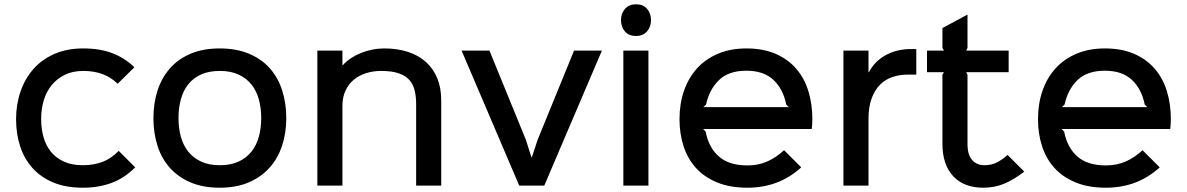

<svg xmlns="http://www.w3.org/2000/svg" viewBox="-20 -866 5539 896"><path d="M611 -85Q560 -34 499.5 -12Q439 10 367 10Q287 10 228.5 -14.5Q170 -39 131.5 -82Q93 -125 74 -183.5Q55 -242 55 -310Q55 -379 76 -439.5Q97 -500 136.5 -544.5Q176 -589 234.5 -614.5Q293 -640 368 -640Q446 -640 504 -618Q562 -596 607 -552L529 -475Q469 -535 369 -535Q319 -535 282.5 -517Q246 -499 221 -468.5Q196 -438 184 -397Q172 -356 172 -310Q172 -266 183 -226.5Q194 -187 217.5 -158Q241 -129 278 -112Q315 -95 367 -95Q416 -95 457 -110Q498 -125 534 -162Z M1316 -315Q1316 -246 1296.5 -186.5Q1277 -127 1238 -83.5Q1199 -40 1141 -15Q1083 10 1006 10Q928 10 870 -14.5Q812 -39 773 -82.5Q734 -126 715 -185.5Q696 -245 696 -315Q696 -385 715.5 -444.5Q735 -504 773.5 -547.5Q812 -591 870 -615.5Q928 -640 1005 -640Q1083 -640 1141.5 -615.5Q1200 -591 1238.5 -548Q1277 -505 1296.5 -445Q1316 -385 1316 -315ZM1199 -315Q1199 -362 1188 -402Q1177 -442 1153.5 -471.5Q1130 -501 1093.5 -518Q1057 -535 1006 -535Q955 -535 918.5 -518.5Q882 -502 858.5 -472.5Q835 -443 824 -402.5Q813 -362 813 -315Q813 -268 824 -228Q835 -188 858.5 -158.5Q882 -129 918.5 -112Q955 -95 1006 -95Q1057 -95 1093.5 -112Q1130 -129 1153.5 -158.5Q1177 -188 1188 -228Q1199 -268 1199 -315Z M2039 -398V0H1922V-380Q1922 -414 1915.5 -442.5Q1909 -471 1891.5 -491.5Q1874 -512 1842 -523.5Q1810 -535 1759 -535Q1721 -535 1688 -524.5Q1655 -514 1630.5 -493.5Q1606 -473 1592 -442.5Q1578 -412 1578 -372V0H1461V-630H1578V-562H1580Q1596 -580 1618 -594.5Q1640 -609 1665 -619Q1690 -629 1717.5 -634.5Q1745 -640 1773 -640Q1834 -640 1883.5 -624Q1933 -608 1967.5 -577Q2002 -546 2020.5 -501Q2039 -456 2039 -398Z M2789 -630 2520 0H2403L2134 -630H2264L2434 -214L2460 -132H2462L2489 -214L2659 -630Z M3018 -772Q3018 -740 2999 -719Q2980 -698 2948 -698Q2915 -698 2896.5 -719Q2878 -740 2878 -772Q2878 -804 2897 -825Q2916 -846 2948 -846Q2981 -846 2999.5 -825Q3018 -804 3018 -772ZM3006 0H2889V-630H3006Z M3771 -310Q3771 -288 3768 -264H3261L3273 -252Q3287 -178 3334.5 -136Q3382 -94 3468 -94Q3518 -94 3559.5 -112Q3601 -130 3639 -165L3719 -85Q3665 -36 3602.5 -13Q3540 10 3468 10Q3387 10 3327 -14.5Q3267 -39 3228 -82Q3189 -125 3170 -183.5Q3151 -242 3151 -310Q3151 -382 3172 -442.5Q3193 -503 3233 -547Q3273 -591 3331 -615.5Q3389 -640 3463 -640Q3541 -640 3599 -615Q3657 -590 3695.5 -545.5Q3734 -501 3752.5 -440.5Q3771 -380 3771 -310ZM3661 -366 3649 -378Q3635 -450 3589.5 -493Q3544 -536 3463 -536Q3380 -536 3335 -492Q3290 -448 3275 -378L3262 -366Z M4256 -518H4219Q4180 -518 4146 -507Q4112 -496 4087 -471Q4062 -446 4047.5 -406.5Q4033 -367 4033 -311V0H3916V-630H4033V-529H4035Q4062 -581 4114 -609Q4166 -637 4229 -637H4256Z M4760 -65Q4709 -26 4664.5 -8Q4620 10 4569 10Q4478 10 4428 -44Q4378 -98 4378 -195V-517L4385 -529H4306V-630H4385L4378 -642V-735L4495 -798V-642L4489 -630H4687V-529H4489L4495 -517V-194Q4495 -144 4516.5 -119.5Q4538 -95 4574 -95Q4603 -95 4627 -105.5Q4651 -116 4682 -143Z M5444 -310Q5444 -288 5441 -264H4934L4946 -252Q4960 -178 5007.5 -136Q5055 -94 5141 -94Q5191 -94 5232.5 -112Q5274 -130 5312 -165L5392 -85Q5338 -36 5275.5 -13Q5213 10 5141 10Q5060 10 5000 -14.5Q4940 -39 4901 -82Q4862 -125 4843 -183.5Q4824 -242 4824 -310Q4824 -382 4845 -442.5Q4866 -503 4906 -547Q4946 -591 5004 -615.5Q5062 -640 5136 -640Q5214 -640 5272 -615Q5330 -590 5368.5 -545.5Q5407 -501 5425.5 -440.5Q5444 -380 5444 -310ZM5334 -366 5322 -378Q5308 -450 5262.5 -493Q5217 -536 5136 -536Q5053 -536 5008 -492Q4963 -448 4948 -378L4935 -366Z"/></svg>

Font: Sinkin Sans 500 Medium
Style: 500 Medium
Weight: 500
Designer: Keith Bates
Foundry: K-Type
Version: Sinkin Sans (version 1.0)  by Keith Bates   •   © 2014   www